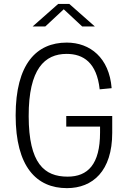

<svg xmlns="http://www.w3.org/2000/svg" viewBox="-20 -962 660 994"><path d="M323 -361.5V-306.5H498V-276C498 -110.5 434 -47.5 330 -47.5C209.5 -47.5 129 -115.5 128.5 -360.5C128 -605.5 211.5 -683 325 -683C411.5 -683 481 -638 496 -499.5L558 -505.5C545.5 -663 446.5 -741.5 325.5 -741.5C168.5 -741.5 61 -630.5 61 -364.5C61 -98.5 169 12 326.5 12C460 12 561 -76.5 561 -274.5V-361.5ZM149 -825H214.5L310 -914L405.5 -825H471L339 -941.5H281Z"/></svg>

Font: Monaspace Neon ExtraLight
Style: Regular
Weight: 200
Designer: Riley Cran & the Lettermatic Team
Foundry: Lettermatic
Version: Version 1.200 (Monaspace Neon)